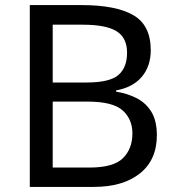

<svg xmlns="http://www.w3.org/2000/svg" viewBox="-20 -734 690 754"><path d="M301 -714Q435 -714 503.5 -674.5Q572 -635 572 -537Q572 -474 537 -432.5Q502 -391 436 -379V-374Q481 -367 517.5 -348Q554 -329 575 -294Q596 -259 596 -203Q596 -106 529.5 -53Q463 0 348 0H97V-714ZM319 -410Q411 -410 445 -439.5Q479 -469 479 -527Q479 -586 437.5 -611.5Q396 -637 305 -637H187V-410ZM187 -335V-76H331Q426 -76 463 -113Q500 -150 500 -210Q500 -266 461.5 -300.5Q423 -335 324 -335Z"/></svg>

Font: Noto Sans Vai
Style: Regular
Weight: 400
Designer: Monotype Design Team
Foundry: Monotype Imaging Inc.
Version: Version 2.001; ttfautohint (v1.8.4.7-5d5b)